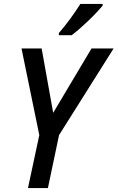

<svg xmlns="http://www.w3.org/2000/svg" viewBox="-20 -962 601 982"><path d="M123 0 181 -271 90 -714H193L252 -385L448 -714H561L282 -271L225 0ZM281 -793Q310 -826 340 -867Q370 -908 391 -942H505V-933Q494 -920 475 -899.5Q456 -879 432.5 -856.5Q409 -834 386.5 -814.5Q364 -795 347 -782H281Z"/></svg>

Font: Noto Sans SemiCondensed Medium
Style: Italic
Weight: 500
Width: 4
Italic angle: -12°
Designer: Monotype Design Team
Foundry: Monotype Imaging Inc.
Version: Version 2.013; ttfautohint (v1.8.4.7-5d5b)